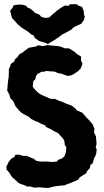

<svg xmlns="http://www.w3.org/2000/svg" viewBox="-20 -900 503 933"><path d="M199 13 181 11 171 10 147 12 127 6 115 7 98 0 76 -8 69 -12 53 -27 39 -39 25 -61 12 -76 11 -90 22 -113 36 -130 51 -138 53 -147 70 -149 96 -142 109 -143 125 -136 145 -128 155 -119 175 -115H206L218 -114L235 -113L257 -115L262 -123L279 -129L293 -140L296 -149L300 -160L302 -178V-186L295 -195L293 -214L287 -226L274 -240L263 -253L244 -262L231 -270L221 -275L203 -283L201 -290L177 -300L165 -307L153 -311L131 -322L122 -331L106 -340L94 -346L83 -353L71 -365L61 -377L54 -386L48 -402L41 -412L30 -423L26 -439L15 -460L16 -472L17 -485L20 -513L22 -523L23 -550V-564L30 -578L32 -589L50 -602L52 -611L65 -623L74 -636L94 -648L105 -657L120 -668L132 -670L155 -674L166 -680L188 -676L211 -681L226 -679L254 -677L272 -674L284 -670L295 -665H315L343 -648L353 -638L374 -625V-605L381 -590L372 -567L359 -554L340 -541L327 -534L308 -531L289 -538L278 -542L261 -545L246 -552L219 -554L204 -555L197 -552L180 -551L171 -544L163 -542L155 -530L151 -514L142 -506L139 -479L144 -472L155 -459L162 -453L174 -443L193 -434L205 -429L220 -422L232 -419L245 -420L268 -410L283 -405L298 -398L311 -393L328 -387L345 -374L354 -363L379 -353L390 -341L401 -328L414 -315L430 -296L439 -274L437 -256L446 -238L448 -219L449 -200L445 -184L450 -174L447 -150L437 -130L430 -106L419 -98L417 -84L401 -66L400 -59L384 -49L367 -38L360 -27L340 -18L324 -11L306 -5L296 0L277 2L256 4L239 7L217 13ZM212 -686 203 -691 170 -701 150 -715 143 -728 131 -733 119 -744 93 -761 86 -765 65 -783 55 -795 38 -813 33 -834 29 -848 41 -862 46 -874 70 -878 89 -877 105 -873 114 -863 125 -859 144 -845 149 -838 171 -829 181 -818 199 -813 219 -815 233 -828 245 -838 258 -849 279 -864 294 -873 317 -872 318 -879 351 -880 361 -873 379 -866 387 -846 388 -829 392 -820 388 -803 374 -784 353 -775 336 -766 327 -756 303 -743 283 -733 269 -722 246 -706 232 -698Z"/></svg>

Font: Winky Rough SemiBold
Style: Regular
Weight: 600
Designer: Simon Atzbach
Foundry: typofactur
Version: Version 1.206; ttfautohint (v1.8.4.7-5d5b)